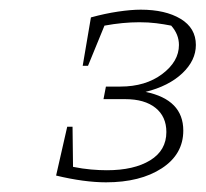

<svg xmlns="http://www.w3.org/2000/svg" viewBox="-20 -750 425 397"><path d="M119 -488H130L131 -405Q151 -401 168.5 -399.5Q186 -398 201 -398Q257 -398 290.5 -418.5Q324 -439 324 -477Q324 -509 301.5 -527Q279 -545 239 -545H194L199 -571H229Q281 -571 315.5 -597Q350 -623 350 -657Q350 -679 334 -697Q319 -700 303 -702Q287 -704 268 -704Q234 -704 196 -697L162 -614H151L168 -714Q197 -722 224 -726Q251 -730 271 -730Q322 -730 353.5 -711Q385 -692 385 -657Q385 -625 357 -598.5Q329 -572 281 -560Q359 -544 359 -480Q359 -431 314.5 -402Q270 -373 199 -373Q177 -373 151 -376.5Q125 -380 96 -387Z"/></svg>

Font: Piazzolla SC Thin
Style: Italic
Weight: 100
Italic angle: -11.3°
Designer: Juan Pablo del Peral
Foundry: Huerta Tipografica
Version: Version 1.330